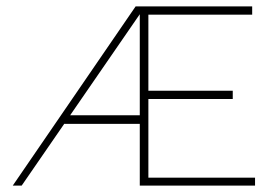

<svg xmlns="http://www.w3.org/2000/svg" viewBox="-20 -583 856 603"><path d="M419 0V-563H772V-537H446V-298H711V-272H446V-25H781V0ZM182 -194 193 -221H430V-194ZM20 0 406 -563H436L48 0Z"/></svg>

Font: Darker Grotesque Light Light
Style: Regular
Weight: 300
Version: Version 1.000;gftools[0.9.28]